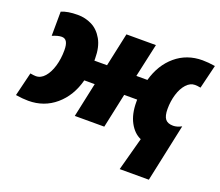

<svg xmlns="http://www.w3.org/2000/svg" viewBox="-137 -743 1289 1126"><g transform="rotate(20 507.0 -180.0)"><path d="M764 -4Q720 -23 692.5 -74Q665 -125 665 -200V-215H584L538 0H354L400 -215H335Q308 -112 236.5 -51Q165 10 67 10Q32 10 -12 3L24 -145Q48 -141 59 -141Q90 -141 114 -168.5Q138 -196 151.5 -241.5Q165 -287 165 -341Q165 -376 155 -393Q145 -410 124 -410Q101 -410 66 -395L67 -546Q104 -563 169 -563Q216 -563 257 -542.5Q298 -522 324.5 -475.5Q351 -429 351 -357V-344H430L475 -553H659L613 -344H682Q710 -445 780 -504Q850 -563 947 -563Q982 -563 1026 -556L990 -408Q968 -412 955 -412Q925 -412 901 -385.5Q877 -359 864 -316Q851 -273 851 -225Q851 -181 866 -162Q881 -143 915 -143Q939 -143 967 -158L890 203H708Z"/></g></svg>

Font: Noto Sans Display Black
Style: Italic
Weight: 900
Italic angle: -12°
Designer: Monotype Design team
Foundry: Monotype Imaging Inc.
Version: Version 1.000